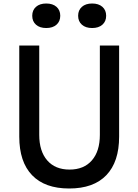

<svg xmlns="http://www.w3.org/2000/svg" viewBox="-20 -1060 790 1096"><path d="M204 -800V-290Q204 -197 249.5 -144.5Q295 -92 377 -92Q459 -92 504.5 -144.5Q550 -197 550 -290V-800H660V-280Q660 -136 587 -60Q514 16 375 16Q236 16 163 -60Q90 -136 90 -280V-800ZM164 -970Q164 -1002 185.5 -1021Q207 -1040 244 -1040Q281 -1040 302.5 -1021Q324 -1002 324 -970Q324 -938 302.5 -919Q281 -900 244 -900Q207 -900 185.5 -919Q164 -938 164 -970ZM426 -970Q426 -1002 447.5 -1021Q469 -1040 506 -1040Q543 -1040 564.5 -1021Q586 -1002 586 -970Q586 -938 564.5 -919Q543 -900 506 -900Q469 -900 447.5 -919Q426 -938 426 -970Z"/></svg>

Font: Martian Mono sWd Rg
Style: Regular
Weight: 400
Width: 6
Monospace: yes
Designer: Roman Shamin
Foundry: Evil Martians
Version: Version 1.000